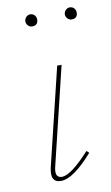

<svg xmlns="http://www.w3.org/2000/svg" viewBox="-74 -645 400 689"><g transform="rotate(-10 126.0 -301.0)"><path d="M86 -561Q78 -561 71.5 -567.5Q65 -574 65 -583Q65 -592 71.5 -598.5Q78 -605 86 -605Q96 -605 102 -598.5Q108 -592 108 -583Q108 -561 86 -561ZM230 -561Q222 -561 215.5 -567.5Q209 -574 209 -583Q209 -592 215.5 -598.5Q222 -605 230 -605Q240 -605 246 -598.5Q252 -592 252 -583Q252 -561 230 -561ZM92 3Q51 3 64 -52L150 -407H166L80 -51Q70 -11 98 -11Q131 -11 200 -87L209 -79Q137 3 92 3Z"/></g></svg>

Font: EauTestText Thin
Style: Italic
Weight: 250
Italic angle: -12°
Designer: Christian Thalmann (Catharsis Fonts)
Version: Version 0.001;PS 000.001;hotconv 1.0.88;makeotf.lib2.5.64775